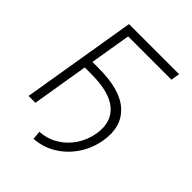

<svg xmlns="http://www.w3.org/2000/svg" viewBox="-192 -632 844 844"><g transform="rotate(45 230.5 -209.5)"><path d="M420.4 -535.6 413.6 -494.6H144.5L112.8 -304.2H152.8Q288.1 -304.2 347.7 -248Q407.2 -191.9 390.6 -95.2Q380.9 -37.1 349.6 9.8Q318.4 56.6 271.5 85.4Q224.6 114.3 168.9 117.7L165 77.6Q212.9 74.7 251.5 51Q290 27.3 315.2 -11Q340.3 -49.3 348.1 -96.2Q360.8 -175.3 311 -219.2Q261.2 -263.2 146 -263.2H106L62.5 0H20L108.9 -535.6Z"/></g></svg>

Font: Inter Display Extra Light
Style: Italic
Weight: 200
Italic angle: -9.39999°
Designer: Rasmus Andersson
Foundry: rsms
Version: Version 4.000;git-4fc901f